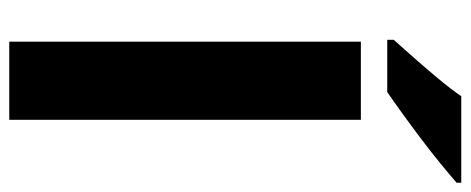

<svg xmlns="http://www.w3.org/2000/svg" viewBox="-321 -696 1017 415"><g transform="rotate(90 187.5 -488.5)"><path d="M239 0H70V-760H239ZM375 -967Q359 -953 334 -932.5Q309 -912 280.5 -890.5Q252 -869 225 -849.5Q198 -830 179 -817H66V-831Q83 -850 105.5 -875.5Q128 -901 150.5 -928Q173 -955 188 -977H375Z"/></g></svg>

Font: Noto Sans Khmer ExtraBold
Style: Regular
Weight: 800
Version: Version 2.003